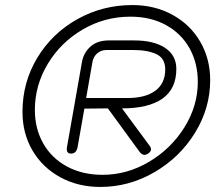

<svg xmlns="http://www.w3.org/2000/svg" viewBox="-20 -730 883 760"><path d="M69 -287Q69 -404 127.5 -501Q186 -598 286 -654Q386 -710 504 -710Q592 -710 662.5 -671.5Q733 -633 772.5 -565Q812 -497 812 -413Q812 -302 752 -204.5Q692 -107 591.5 -48.5Q491 10 377 10Q289 10 218.5 -28.5Q148 -67 108.5 -134.5Q69 -202 69 -287ZM763 -406Q763 -480 730.5 -538.5Q698 -597 637.5 -630.5Q577 -664 496 -664Q394 -664 307 -613Q220 -562 169 -477Q118 -392 118 -295Q118 -221 151 -162.5Q184 -104 245 -71Q306 -38 386 -38Q483 -38 570 -89.5Q657 -141 710 -226Q763 -311 763 -406ZM304 -482Q310 -520 337.5 -545Q365 -570 411 -570H511Q589 -570 633.5 -540.5Q678 -511 678 -457Q678 -379 623.5 -340Q569 -301 463 -301L573 -152Q578 -145 578 -139Q578 -132 569 -124Q560 -117 552 -117Q543 -117 534 -127L407 -301L314 -300L287 -147Q282 -122 261 -122Q251 -122 247 -128.5Q243 -135 245 -147ZM485 -342Q556 -342 595 -371Q634 -400 634 -455Q634 -499 599.5 -515.5Q565 -532 508 -532H401Q380 -532 365 -519Q350 -506 346 -485L321 -342Z"/></svg>

Font: Kodchasan ExtraLight
Style: Italic
Weight: 275
Italic angle: -10°
Version: Version 1.000; ttfautohint (v1.6)